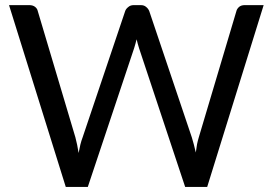

<svg xmlns="http://www.w3.org/2000/svg" viewBox="-20 -737 1075 757"><path d="M1019.5 -716.8Q963.9 -537.1 796.9 0Q774.4 0 710 0Q664.1 -136.7 528.3 -546.9Q525.4 -554.7 523.4 -563.5Q521.5 -572.3 518.6 -582Q515.6 -572.3 513.7 -563.5Q510.7 -554.7 508.8 -546.9Q447.3 -364.3 326.2 0Q304.7 0 239.3 0Q183.6 -178.7 15.6 -716.8Q35.2 -716.8 95.7 -716.8Q109.4 -716.8 118.2 -710Q127 -703.1 128.9 -693.4Q178.7 -527.3 277.3 -195.3Q280.3 -181.6 284.2 -166Q287.1 -151.4 290 -133.8Q293.9 -151.4 296.9 -167Q300.8 -182.6 305.7 -195.3Q361.3 -361.3 473.6 -693.4Q476.6 -702.1 485.4 -709Q494.1 -716.8 506.8 -716.8Q516.6 -716.8 535.2 -716.8Q547.9 -716.8 555.7 -710Q564.5 -703.1 568.4 -693.4Q624 -527.3 736.3 -195.3Q740.2 -182.6 744.1 -168Q748 -152.3 752 -135.7Q753.9 -152.3 756.8 -168Q759.8 -182.6 763.7 -195.3Q813.5 -361.3 912.1 -693.4Q914.1 -702.1 922.9 -710Q931.6 -716.8 944.3 -716.8Q969.7 -716.8 1019.5 -716.8Z"/></svg>

Font: Lato
Style: Regular
Weight: 400
Designer: Lukasz Dziedzic with Adam Twardoch and Botio Nikoltchev
Version: Version 2.015; 2015-08-06; http://www.latofonts.com/